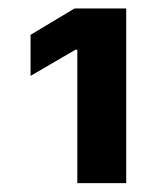

<svg xmlns="http://www.w3.org/2000/svg" viewBox="-20 -858 366 445"><path d="M272.5 -838.4V-433.6H159.2V-742.7H154.8L50.8 -682.1V-777.3L152.8 -838.4Z"/></svg>

Font: Inter 16pt
Style: Bold
Weight: 700
Version: Version 4.001;git-66647c0bb